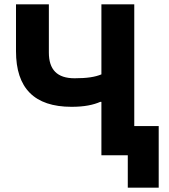

<svg xmlns="http://www.w3.org/2000/svg" viewBox="-20 -718 781 888"><path d="M571 0V150H714V-135H601V-698H449V-374C420 -362 383 -356 325 -356C244 -356 206 -396 206 -475V-698H54V-481C54 -311 138 -224 311 -224C371 -224 412 -233 444 -247H449V0Z"/></svg>

Font: Braiins Sans
Style: Bold
Weight: 700
Designer: Mike Abbink, Paul van der Laan, Pieter van Rosmalen, Jiri Chlebus, Lubos Buracinsky
Foundry: Bold Monday, Sudetype
Version: Version 1.000;hotconv 1.0.109;makeotfexe 2.5.65596